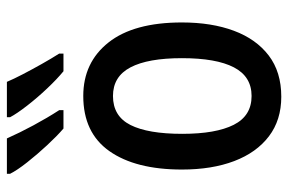

<svg xmlns="http://www.w3.org/2000/svg" viewBox="-156 -650 816 543"><g transform="rotate(-90 251.5 -378.0)"><path d="M460 -271Q460 -187 436.5 -124Q413 -61 366.5 -25.5Q320 10 250 10Q184 10 138 -25Q92 -60 68 -123Q44 -186 44 -271Q44 -402 96 -476Q148 -550 252 -550Q347 -550 403.5 -478.5Q460 -407 460 -271ZM145 -270Q145 -175 170.5 -124.5Q196 -74 252 -74Q307 -74 333 -124Q359 -174 359 -271Q359 -367 333 -416.5Q307 -466 252 -466Q195 -466 170 -416.5Q145 -367 145 -270ZM292 -766Q300 -747 313.5 -721Q327 -695 342.5 -667.5Q358 -640 372 -618V-606H322Q300 -624 273.5 -652Q247 -680 224.5 -709Q202 -738 192 -757V-766ZM132 -766Q148 -730 169 -691Q190 -652 212 -618V-606H160Q139 -624 113 -652Q87 -680 64.5 -708.5Q42 -737 32 -757V-766Z"/></g></svg>

Font: Noto Sans Condensed Medium
Style: Regular
Weight: 500
Width: 3
Designer: Monotype Design Team
Foundry: Monotype Imaging Inc.
Version: Version 2.013; ttfautohint (v1.8.4.7-5d5b)